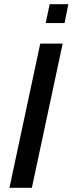

<svg xmlns="http://www.w3.org/2000/svg" viewBox="-20 -896 346 916"><path d="M25 0 172 -688H279L132 0ZM198 -786 217 -876H306L288 -786Z"/></svg>

Font: Saira SemiCondensed Medium
Style: Italic
Weight: 500
Width: 4
Italic angle: -12°
Designer: Hector Gatti with collaboration of the Omnibus-Type team
Foundry: Omnibus-Type
Version: Version 1.101